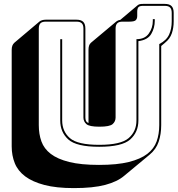

<svg xmlns="http://www.w3.org/2000/svg" viewBox="-20 -831 911 985"><path d="M359 134Q269 134 208 118Q147 102 109.5 74Q72 46 56 6.5Q40 -33 40 -80V-575Q40 -588 43.5 -597Q47 -606 54 -612L183 -721Q188 -725 196.5 -727.5Q205 -730 215 -730H372Q396 -730 407 -719Q418 -708 418 -684V-228Q418 -219 421 -211.5Q424 -204 434 -200V-575Q434 -588 437 -597Q440 -606 446 -611L447 -612L577 -721Q581 -724 585.5 -726Q590 -728 597 -729L686 -804Q691 -808 697 -809.5Q703 -811 714 -811H825Q849 -811 860 -800Q871 -789 871 -765V-721Q871 -688 861.5 -660Q852 -632 827 -612L807 -595V-189Q807 -143 794 -104Q781 -65 747 -37L617 71Q582 101 520 117.5Q458 134 359 134ZM488 15Q581 15 641 0Q701 -15 735.5 -41.5Q770 -68 783.5 -105.5Q797 -143 797 -189V-605Q834 -624 847.5 -653.5Q861 -683 861 -721V-765Q861 -784 852.5 -792.5Q844 -801 825 -801H714Q697 -801 690.5 -794.5Q684 -788 684 -770V-749Q684 -735 676.5 -727.5Q669 -720 644 -720H609Q590 -720 581.5 -711.5Q573 -703 573 -684V-228Q573 -208 558 -194.5Q543 -181 490 -181Q438 -181 423 -194.5Q408 -208 408 -228V-684Q408 -703 399.5 -711.5Q391 -720 372 -720H215Q196 -720 187.5 -711.5Q179 -703 179 -684V-189Q179 -143 192.5 -105.5Q206 -68 240.5 -41.5Q275 -15 335 0Q395 15 488 15ZM489 -78Q372 -78 330.5 -115.5Q289 -153 289 -213V-630H299V-213Q299 -157 338.5 -122.5Q378 -88 489 -88Q600 -88 640 -122.5Q680 -157 680 -213V-630Q723 -630 743.5 -659Q764 -688 764 -724V-733H774V-724Q774 -688 756 -657Q738 -626 690 -620V-213Q690 -153 648 -115.5Q606 -78 489 -78Z"/></svg>

Font: Bungee Shade
Style: Regular
Weight: 400
Designer: David Jonathan Ross
Foundry: David Jonathan Ross
Version: Version 1.001;PS 1.0;hotconv 1.0.72;makeotf.lib2.5.5900